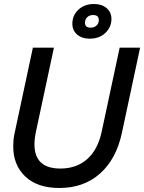

<svg xmlns="http://www.w3.org/2000/svg" viewBox="-20 -928 719 958"><path d="M276 10Q167 10 106.5 -47Q46 -104 46 -198Q46 -214 47.5 -230.5Q49 -247 53 -264L144 -690H249L160 -274Q156 -256 154 -239.5Q152 -223 152 -208Q152 -87 281 -87Q362 -87 415.5 -134.5Q469 -182 488 -274L577 -690H679L588 -264Q560 -134 479 -62Q398 10 276 10ZM427 -735Q389 -735 365 -755.5Q341 -776 341 -810Q341 -851 371 -879.5Q401 -908 450 -908Q488 -908 512 -887.5Q536 -867 536 -833Q536 -793 506 -764Q476 -735 427 -735ZM432 -790Q451 -790 462 -801Q473 -812 473 -828Q473 -853 445 -853Q426 -853 415 -842Q404 -831 404 -815Q404 -790 432 -790Z"/></svg>

Font: Radio Canada Big
Style: Italic
Weight: 400
Italic angle: -12°
Designer: Étienne Aubert Bonn
Foundry: Coppers and Brasses
Version: Version 1.001